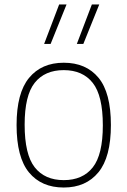

<svg xmlns="http://www.w3.org/2000/svg" viewBox="-20 -828 569 857"><path d="M54 -270Q54 -413 109.8 -480.5Q165.5 -548 264.5 -548Q364 -548 419.5 -481.2Q475 -414.5 475 -270Q475 -126.5 419.2 -58.8Q363.5 9 264.5 9Q165 9 109.5 -58.2Q54 -125.5 54 -270ZM439 -268.5Q439 -401 394 -458Q349 -515 264.5 -515Q180 -515 135 -458.5Q90 -402 90 -271.5Q90 -138.5 135 -81.2Q180 -24 264.5 -24Q349 -24 394 -80.8Q439 -137.5 439 -268.5ZM177 -632 244 -808H277L206 -632ZM323 -632 390 -808H423L352 -632Z"/></svg>

Font: Encode Sans Thin
Style: Regular
Weight: 250
Designer: Multiple Designers
Foundry: Impallari Type
Version: Version 2.000